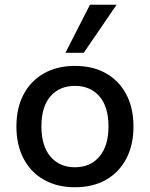

<svg xmlns="http://www.w3.org/2000/svg" viewBox="-20 -778 630 807"><path d="M295 9Q220 9 164.5 -22.5Q109 -54 79 -111.5Q49 -169 49 -246Q49 -324 79 -381Q109 -438 164.5 -469.5Q220 -501 295 -501Q371 -501 426 -469.5Q481 -438 511 -381Q541 -324 541 -246Q541 -169 511 -111.5Q481 -54 426 -22.5Q371 9 295 9ZM295 -75Q360 -75 398 -120Q436 -165 436 -247Q436 -329 398 -373Q360 -417 295 -417Q230 -417 192 -373Q154 -329 154 -247Q154 -165 192 -120Q230 -75 295 -75ZM255 -556 358 -758H470L332 -556Z"/></svg>

Font: NunitoSans_10ptSemiBold
Style: Regular
Weight: 600
Designer: Vernon Adams
Foundry: Vernon Adams
Version: Version 3.101;gftools[0.9.27]